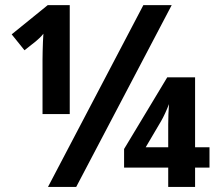

<svg xmlns="http://www.w3.org/2000/svg" viewBox="-20 -734 854 754"><path d="M168.5 0 543 -713.9H654.3L279.3 0ZM147 -286.1V-499.5Q147 -514.6 147.5 -533.4Q147.9 -552.2 148.7 -570.6Q149.4 -588.9 150.4 -601.6Q144.5 -593.8 135.7 -585.2Q127 -576.7 120.1 -571.3L76.2 -536.6L25.9 -599.1L167.5 -713.9H253.9V-286.1ZM640.6 0V-75.7H467.3V-148.9L636.7 -430.2H746.1V-155.8H802.7V-75.7H746.1V0ZM552.2 -155.8H640.6V-245.1Q640.6 -265.1 641.4 -285.6Q642.1 -306.2 643.6 -325.2Q637.7 -309.6 628.7 -289.8Q619.6 -270 612.3 -257.8Z"/></svg>

Font: Open Sans SemiCondensed
Style: Bold
Weight: 700
Width: 4
Designer: Monotype Design Team
Foundry: Monotype Imaging Inc.
Version: Version 3.003